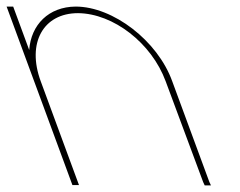

<svg xmlns="http://www.w3.org/2000/svg" viewBox="-134 -573 729 584"><path d="M-45.2 -420.9C-39.6 -498.1 14.2 -552.3 96.1 -553C210.1 -553 345.4 -449 389.8 -326L502.6 -20L507.7 -9H488.7L484 -19L369.8 -326C327 -442 210.8 -532 103.4 -533C-2.6 -533 -53 -442 -10.2 -326L-6.5 -316L102.6 -20L106.3 -10H86.3L82.6 -20L-26.5 -316L-30.2 -326L-110.2 -543L-113.9 -553H-93.9L-90.2 -543Z"/></svg>

Font: Nordica Plus
Style: NordicaClassicUltraLightOpObl
Weight: 300
Version: Version 1